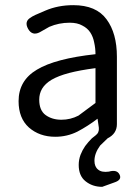

<svg xmlns="http://www.w3.org/2000/svg" viewBox="-20 -518 544 744"><path d="M376 206Q338 206 311 184Q285 163 285 121Q285 101 292 82Q299 64 310 48Q322 32 336 18L350 7Q365 -4 363 -23L358 -58Q320 -29 280 -8Q240 12 194 12Q133 12 92 -24Q52 -60 52 -126Q52 -206 123 -248Q194 -291 350 -308Q350 -331 345 -353Q341 -375 330 -392Q319 -409 299 -419Q280 -430 250 -430Q208 -430 171 -414L134 -393Q105 -378 89 -406Q73 -435 99 -450Q107 -457 156 -477Q205 -498 264 -498Q353 -498 393 -443Q433 -389 433 -298V-37Q433 0 397 18L368 46Q346 76 346 105Q346 128 360 139Q374 151 402 147Q433 138 443 158Q454 179 423 189ZM218 -54Q253 -54 284 -70L350 -119V-254Q289 -246 247 -235Q206 -224 180 -209Q155 -194 143 -174Q132 -155 132 -132Q132 -90 157 -72Q182 -54 218 -54Z"/></svg>

Font: Swei Gothic CJK TC Regular
Style: Regular
Weight: 400
Version: Version 2.129